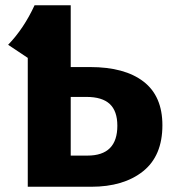

<svg xmlns="http://www.w3.org/2000/svg" viewBox="-20 -713 655 733"><path d="M600 -235Q600 -118 526 -59Q452 0 328 0H86V-492L11 -542Q71 -604 112 -693H250V-457H324Q456 -457 528 -401.5Q600 -346 600 -235ZM428 -233Q428 -289 399 -316Q370 -343 310 -343H250V-119H314Q428 -119 428 -233Z"/></svg>

Font: FiraGOUPP
Style: Bold
Weight: 700
Designer: bBox Type
Foundry: bBox Type GmbH
Version: Version 1.001